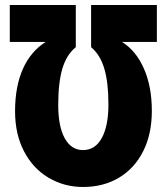

<svg xmlns="http://www.w3.org/2000/svg" viewBox="-20 -734 664 765"><path d="M412 -318Q412 -406 395.5 -461Q379 -516 343 -546V-714H605V-567H466Q522 -532 553.5 -460.5Q585 -389 585 -292Q585 -200 550.5 -131.5Q516 -63 454 -26Q392 11 311 11Q236 11 174 -25.5Q112 -62 76 -130.5Q40 -199 40 -291Q40 -389 71 -459Q102 -529 162 -567H19V-714H282V-546Q245 -516 228.5 -460.5Q212 -405 212 -316Q212 -230 238 -183Q264 -136 311 -136Q359 -136 385.5 -184Q412 -232 412 -318Z"/></svg>

Font: Noto Sans UI CondBlack
Style: Regular
Weight: 900
Width: 3
Designer: Monotype Design Team
Foundry: Monotype Imaging Inc.
Version: Version 1.001